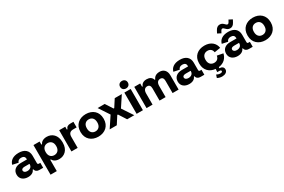

<svg xmlns="http://www.w3.org/2000/svg" viewBox="146 -2245 5872 3966"><g transform="rotate(-30 3082.0 -262.0)"><path d="M366 -76H378C386.5 -27 424 0 479 0H570.5V-118H536C517 -118 506 -128 506 -149V-324.5C506 -453.5 420 -521.5 284 -521.5C141 -521.5 69.5 -457.5 46.5 -373L183.5 -344C194 -382.5 224.5 -408 279.5 -408C336 -408 366 -378.5 366 -332V-317H218C107.5 -317 23 -263 23 -149C23 -45.5 104 12 208.5 12C302.5 12 349 -32 366 -76ZM254.5 -104C203.5 -104 172 -127 172 -165C172 -194.5 203.5 -212 247.5 -212H366V-203C366 -141 321.5 -104 254.5 -104Z M631 -506.5V200H779.5V-70H794.5C813.5 -31 860 12 951 12C1077.5 12 1181 -78 1181 -246V-260.5C1181 -429 1077 -518.5 951 -518.5C860 -518.5 812 -475.5 792.5 -433H777.5V-506.5ZM902.5 -396.5C974 -396.5 1028 -348.5 1028 -257.5V-249.5C1028 -158.5 974 -110 902.5 -110C831 -110 777 -158.5 777 -249.5V-257.5C777 -348.5 831 -396.5 902.5 -396.5Z M1244.5 0H1393V-260C1393 -340.5 1430.5 -377 1503.5 -377H1586V-510.5H1516.5C1453.5 -510.5 1418.5 -488.5 1403 -438.5H1388.5V-506.5H1244.5Z M1883.5 15C2043.5 15 2159.5 -85 2159.5 -248.5V-258C2159.5 -422.5 2043.5 -521.5 1883.5 -521.5C1723.5 -521.5 1607.5 -422.5 1607.5 -258V-248.5C1607.5 -85 1723.5 15 1883.5 15ZM1883.5 -110C1808.5 -110 1759 -162.5 1759 -249.5V-257.5C1759 -345 1808.5 -396.5 1883.5 -396.5C1958.5 -396.5 2007.5 -345 2007.5 -257.5V-249.5C2007.5 -162.5 1958.5 -110 1883.5 -110Z M2156.5 0H2326L2441.5 -180H2458L2573.5 0H2743L2573.5 -256L2738.5 -506.5H2569.5L2458 -333.5H2441.5L2330 -506.5H2161L2326 -256Z M2799 0H2949.5V-506.5H2799ZM2874 -562.5C2928 -562.5 2966.5 -597.5 2966.5 -652C2966.5 -706 2928 -741 2874 -741C2820 -741 2781.5 -706 2781.5 -652C2781.5 -597.5 2820 -562.5 2874 -562.5Z M3035.5 0H3179.5V-264.5C3179.5 -345 3215.5 -384 3271.5 -384C3318.5 -384 3346 -354.5 3346 -294.5V0H3490.5V-264.5C3490.5 -345 3526.5 -384 3582.5 -384C3629.5 -384 3657 -354.5 3657 -294.5V0H3801V-343C3801 -450.5 3736.5 -516 3643 -516C3554 -516 3507 -475.5 3488 -422H3473.5C3456.5 -487 3400.5 -516 3333 -516C3251.5 -516 3208.5 -478.5 3191 -428.5H3176.5V-506.5H3035.5Z M4210 -76H4222C4230.5 -27 4268 0 4323 0H4414.5V-118H4380C4361 -118 4350 -128 4350 -149V-324.5C4350 -453.5 4264 -521.5 4128 -521.5C3985 -521.5 3913.5 -457.5 3890.5 -373L4027.5 -344C4038 -382.5 4068.5 -408 4123.5 -408C4180 -408 4210 -378.5 4210 -332V-317H4062C3951.5 -317 3867 -263 3867 -149C3867 -45.5 3948 12 4052.5 12C4146.5 12 4193 -32 4210 -76ZM4098.5 -104C4047.5 -104 4016 -127 4016 -165C4016 -194.5 4047.5 -212 4091.5 -212H4210V-203C4210 -141 4165.5 -104 4098.5 -104Z M4717.5 217C4786 217 4848.5 186 4848.5 120C4848.5 67.5 4807 39 4750 39L4752.5 13C4883 -1 4954.5 -85.5 4977.5 -186L4834.5 -213C4826 -153 4787.5 -110 4715.5 -110C4642.5 -110 4589.5 -160.5 4589.5 -248.5V-258C4589.5 -347 4642.5 -396.5 4715.5 -396.5C4787.5 -396.5 4825.5 -352 4831.5 -295L4975.5 -318C4958.5 -433.5 4869 -521.5 4713 -521.5C4556.5 -521.5 4438 -428 4438 -261V-245.5C4438 -91.5 4539 0.5 4678 13.5L4672 86.5H4718C4748.5 86.5 4765.5 96 4765.5 114C4765.5 134 4743.5 143 4714 143C4679 143 4651.5 131.5 4627 118L4604 187.5C4632.5 204 4674 217 4717.5 217Z M5364 -76H5376C5384.5 -27 5422 0 5477 0H5568.5V-118H5534C5515 -118 5504 -128 5504 -149V-324.5C5504 -453.5 5418 -521.5 5282 -521.5C5139 -521.5 5067.5 -457.5 5044.5 -373L5181.5 -344C5192 -382.5 5222.5 -408 5277.5 -408C5334 -408 5364 -378.5 5364 -332V-317H5216C5105.5 -317 5021 -263 5021 -149C5021 -45.5 5102 12 5206.5 12C5300.5 12 5347 -32 5364 -76ZM5252.5 -104C5201.5 -104 5170 -127 5170 -165C5170 -194.5 5201.5 -212 5245.5 -212H5364V-203C5364 -141 5319.5 -104 5252.5 -104ZM5148 -564 5175 -613.5C5185 -631 5195.5 -641 5212 -641C5231.5 -641 5242 -629 5261.5 -609C5290 -579.5 5317.5 -562 5358.5 -562C5403.5 -562 5437.5 -585 5465 -636.5L5497 -695.5L5416 -738L5389 -688.5C5379.5 -670.5 5368.5 -661 5352 -661C5332.5 -661 5322 -673 5303 -693C5274 -722.5 5246.5 -740 5206 -740C5161 -740 5126 -716.5 5099.5 -667L5067 -606.5Z M5868 15C6028 15 6144 -85 6144 -248.5V-258C6144 -422.5 6028 -521.5 5868 -521.5C5708 -521.5 5592 -422.5 5592 -258V-248.5C5592 -85 5708 15 5868 15ZM5868 -110C5793 -110 5743.5 -162.5 5743.5 -249.5V-257.5C5743.5 -345 5793 -396.5 5868 -396.5C5943 -396.5 5992 -345 5992 -257.5V-249.5C5992 -162.5 5943 -110 5868 -110Z"/></g></svg>

Font: MCL Standard Bold
Style: Regular
Weight: 700
Designer: Květoslav Bartoš
Foundry: Florian Karsten
Version: Version 1.001;Glyphs 3.2.3 (3260)